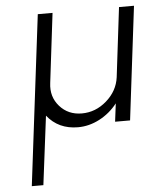

<svg xmlns="http://www.w3.org/2000/svg" viewBox="-53 -547 713 843"><g transform="rotate(-5 303.5 -125.0)"><path d="M503 -500H569L508 0H442L452 -80Q419 -38 373 -14Q327 10 278 10Q192 10 142 -53L104 250H53L145 -500H210L173 -194Q165 -134 202.5 -91.5Q240 -49 300 -49Q361 -49 409.5 -91.5Q458 -134 466 -194Z"/></g></svg>

Font: Orkney Light
Style: LightItalic
Weight: 300
Designer: Samuel Oakes and Alfredo Marco Pradil
Foundry: Alfredo Marco Pradil
Version: 1.0; ttfautohint (v1.5)